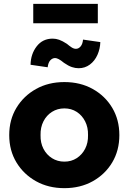

<svg xmlns="http://www.w3.org/2000/svg" viewBox="-20 -969 681 999"><path d="M28 -266Q28 -346 65.5 -408Q103 -470 167.5 -506Q232 -542 315 -542Q398 -542 462.5 -506Q527 -470 564 -408Q601 -346 601 -266Q601 -186 564 -124Q527 -62 462.5 -26Q398 10 315 10Q232 10 167.5 -26Q103 -62 65.5 -124Q28 -186 28 -266ZM438 -266Q439 -306 423 -337.5Q407 -369 379 -387Q351 -405 315 -405Q279 -405 250.5 -387Q222 -369 206 -337.5Q190 -306 191 -266Q190 -226 206 -195Q222 -164 250.5 -146Q279 -128 315 -128Q351 -128 379 -146Q407 -164 423 -195Q439 -226 438 -266ZM313 -642Q296 -656 285 -661.5Q274 -667 267 -667Q253 -667 242 -655.5Q231 -644 228 -619L139 -632Q140 -688 171 -728Q202 -768 254 -768Q271 -768 288 -762Q305 -756 328 -741Q341 -730 352.5 -722.5Q364 -715 375 -715Q389 -715 399.5 -727.5Q410 -740 412 -763L502 -750Q501 -715 487 -683.5Q473 -652 447.5 -633Q422 -614 389 -614Q372 -614 354 -620Q336 -626 313 -642ZM153 -848V-949H489V-848Z"/></svg>

Font: Our Lexend
Style: Bold
Weight: 700
Designer: Bonnie Shaver-Troup, Thomas Jockin
Foundry: Lexend
Version: Version 1.007